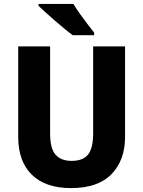

<svg xmlns="http://www.w3.org/2000/svg" viewBox="-20 -951 731 981"><path d="M619 -252Q619 -133 550 -61.5Q481 10 343 10Q212 10 142.5 -58.5Q73 -127 73 -251V-714H236V-269Q236 -192 264 -160.5Q292 -129 346 -129Q404 -129 430 -161.5Q456 -194 456 -270V-714H619ZM355 -931Q368 -909 387.5 -881.5Q407 -854 427 -828Q447 -802 461 -784V-771H352Q335 -783 311 -803Q287 -823 261 -845Q235 -867 213 -887.5Q191 -908 177 -921V-931Z"/></svg>

Font: Noto Sans Tamil SemiCondensed ExtraBold
Style: Regular
Weight: 800
Width: 4
Designer: Jelle Bosma - Monotype Design Team
Foundry: Monotype Imaging Inc.
Version: Version 2.004; ttfautohint (v1.8.4.7-5d5b)